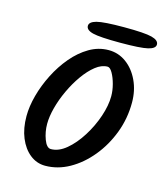

<svg xmlns="http://www.w3.org/2000/svg" viewBox="-94 -665 641 743"><g transform="rotate(15 226.5 -293.5)"><path d="M155 5Q121 5 94 -16.5Q67 -38 51.5 -75.5Q36 -113 36 -162Q36 -201 48 -245.5Q60 -290 82 -333.5Q104 -377 134 -412.5Q164 -448 200.5 -469.5Q237 -491 278 -491Q317 -491 348.5 -468Q380 -445 398.5 -405.5Q417 -366 417 -318Q417 -254 395 -196Q373 -138 335.5 -92.5Q298 -47 251.5 -21Q205 5 155 5ZM160 -63Q191 -63 221.5 -88.5Q252 -114 277.5 -154.5Q303 -195 318 -239.5Q333 -284 333 -321Q333 -344 326.5 -368.5Q320 -393 310 -410.5Q300 -428 290 -428Q266 -428 242 -409Q218 -390 196 -359Q174 -328 157 -291.5Q140 -255 130.5 -219Q121 -183 121 -154Q121 -122 132 -92.5Q143 -63 160 -63ZM312 -530Q231 -530 203 -537Q175 -544 175 -561Q175 -577 203 -584.5Q231 -592 313 -592Q395 -592 423.5 -584.5Q452 -577 452 -560Q452 -544 423 -537Q394 -530 312 -530Z"/></g></svg>

Font: Solitreo
Style: Regular
Weight: 400
Designer: Nathan Gross, Bryan Kirschen, Binghamton University
Foundry: Eli Heuer
Version: Version 1.100; ttfautohint (v1.8.4.7-5d5b)